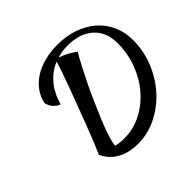

<svg xmlns="http://www.w3.org/2000/svg" viewBox="-193 -945 1228 1228"><g transform="rotate(-45 421.0 -331.0)"><path d="M168 -52Q183 -85 204 -137Q225 -189 248 -249.5Q271 -310 295 -373.5Q319 -437 340 -494Q361 -551 376.5 -596Q392 -641 399 -665Q336 -639 291 -586Q246 -533 223 -453Q200 -461 181 -481.5Q162 -502 156 -533Q166 -579 193.5 -617Q221 -655 263 -682Q305 -709 360 -723.5Q415 -738 478 -738Q558 -738 625 -714.5Q692 -691 740 -649Q788 -607 815 -548Q842 -489 842 -417Q842 -319 806 -230Q770 -141 708.5 -73Q647 -5 566 35.5Q485 76 396 76Q314 76 255.5 43.5Q197 11 168 -52ZM521 -688Q471 -688 426 -674Q470 -658 499 -640.5Q528 -623 539 -613Q531 -602 515.5 -574Q500 -546 479.5 -506Q459 -466 436 -418.5Q413 -371 391 -321Q334 -194 308.5 -121Q283 -48 283 -20Q297 -15 317 -13Q337 -11 360 -11Q441 -11 513.5 -48.5Q586 -86 640.5 -149Q695 -212 726.5 -295.5Q758 -379 758 -471Q758 -574 694 -631Q630 -688 521 -688Z"/></g></svg>

Font: Sweet Mavka Script
Style: Regular
Weight: 500
Designer: Pablo Impallari/Anastassiya Vishnevskaya
Foundry: Pablo Impallari/ Anastassiya Vishnevskaya
Version: Version 2.0/www.impallari.com/   behance.net/sweetcherry